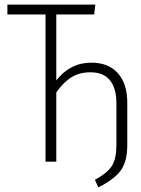

<svg xmlns="http://www.w3.org/2000/svg" viewBox="-20 -704 614 836"><path d="M377.9 -431.2Q452.1 -431.2 493.2 -385.3Q534.2 -339.4 534.2 -256.8V-71.8Q534.2 -2 506.3 37.4Q478.5 76.7 408.2 111.8L393.1 79.1Q449.7 47.9 468.3 16.6Q486.8 -14.6 486.8 -71.8V-254.9Q486.8 -319.8 458.7 -354.5Q430.7 -389.2 374 -389.2Q326.2 -389.2 291.3 -367.7Q256.3 -346.2 225.1 -301.8V0H178.2V-641.1H12.2V-684.1H395L390.1 -641.1H225.1V-354Q285.6 -431.2 377.9 -431.2Z"/></svg>

Font: Fira Sans Compressed ExtraLight
Style: Regular
Weight: 250
Width: 1
Designer: Carrois Corporate & Edenspiekermann AG
Foundry: Carrois Corporate GbR & Edenspiekermann AG
Version: Version 4.203;PS 004.203;hotconv 1.0.88;makeotf.lib2.5.64775